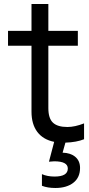

<svg xmlns="http://www.w3.org/2000/svg" viewBox="-20 -699 442 957"><path d="M189 227V169Q216 181 252 181Q318 181 318 141Q318 105 250 105Q242 105 224 107L250 8Q195 -3 166 -41.5Q137 -80 137 -142V-471H20V-545H137V-679H221V-545H368V-471H221V-160Q221 -109 244 -87.5Q267 -66 316 -66Q353 -66 399 -84V-5Q362 10 306 12L292 62Q332 63 355.5 83Q379 103 379 138Q379 186 345.5 212Q312 238 256 238Q217 238 189 227Z"/></svg>

Font: Application
Style: Regular
Weight: 400
Designer: Wei Huang
Foundry: Wei Huang
Version: Version 0.012